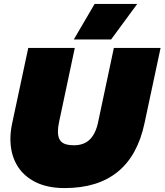

<svg xmlns="http://www.w3.org/2000/svg" viewBox="-20 -943 838 978"><path d="M462 -923H679L546 -742H356ZM33 -235Q33 -273 42 -315L124 -699H361L281 -322Q275 -294 275 -272Q275 -237 293.5 -220Q312 -203 356 -203Q408 -203 438 -233Q468 -263 480 -322L560 -699H798L716 -315Q646 15 309 15Q220 15 158 -17Q96 -49 64.5 -105Q33 -161 33 -235Z"/></svg>

Font: Prompt Black
Style: Italic
Weight: 900
Italic angle: -12°
Designer: Katatrad Team
Foundry: CadsonDemak
Version: Version 1.001